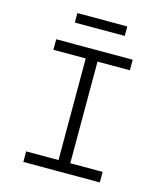

<svg xmlns="http://www.w3.org/2000/svg" viewBox="-126 -961 901 1055"><g transform="rotate(15 325.0 -433.5)"><path d="M291 0V-698H358V0ZM107 -698H542V-638H107ZM107 -60H542V0H107ZM182 -813V-867H466V-813Z"/></g></svg>

Font: Azeret Mono ExtraLight
Style: Regular
Weight: 250
Designer: Martin Vácha
Foundry: Displaay
Version: Version 1.002